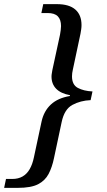

<svg xmlns="http://www.w3.org/2000/svg" viewBox="-70 -780 518 928"><path d="M-50 128 -41 85H-11Q18 85 39 73Q60 61 73.5 37.5Q87 14 94 -20L131 -193Q142 -243 175.5 -274.5Q209 -306 268 -316V-320Q224 -328 201.5 -351Q179 -374 179 -410Q179 -418 180.5 -425.5Q182 -433 183 -441L220 -612Q222 -624 223.5 -634.5Q225 -645 225 -654Q225 -685 209.5 -701Q194 -717 160 -717H130L139 -760H205Q264 -760 294 -734Q324 -708 324 -659Q324 -649 322.5 -638.5Q321 -628 319 -617L282 -443Q280 -434 279 -426.5Q278 -419 278 -411Q278 -370 306.5 -355Q335 -340 377 -338L368 -296Q319 -294 280 -273Q241 -252 228 -190L191 -16Q182 28 165 60.5Q148 93 114 110.5Q80 128 16 128Z"/></svg>

Font: Noto Serif Tamil
Style: Italic
Weight: 400
Italic angle: -12°
Designer: Indian Type Foundry, Tom Grace, and the Monotype Design Team
Foundry: Monotype Imaging Inc.
Version: Version 2.003